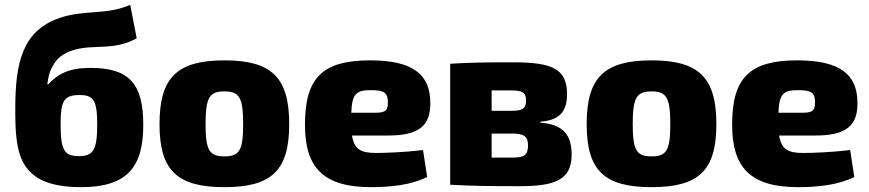

<svg xmlns="http://www.w3.org/2000/svg" viewBox="-20 -760 3586 792"><path d="M517 -740C420 -697 328 -721 226 -686C72 -633 43 -501 43 -311C43 -129 53 12 315 12C507 12 571 -73 571 -245C571 -411 516 -480 353 -480C265 -480 218 -455 179 -412H175C179 -438 182 -461 197 -486C210 -513 235 -540 288 -555C372 -578 449 -550 544 -602ZM308 -368C366 -368 381 -346 381 -246C381 -140 364 -116 305 -116C246 -116 230 -140 230 -246C230 -342 242 -368 308 -368Z M906 -511C710 -511 638 -440 638 -248C638 -57 710 12 906 12C1101 12 1173 -57 1173 -248C1173 -440 1101 -511 906 -511ZM906 -383C967 -383 983 -358 983 -248C983 -139 967 -115 906 -115C844 -115 828 -139 828 -248C828 -358 844 -383 906 -383Z M1531 -129C1467 -129 1441 -145 1432 -201H1582C1711 -201 1756 -244 1755 -335C1755 -451 1686 -511 1507 -511C1313 -511 1238 -442 1238 -246C1238 -71 1311 12 1510 12C1592 12 1677 3 1742 -30L1725 -141C1648 -132 1573 -129 1531 -129ZM1513 -388C1563 -388 1580 -378 1580 -339C1580 -308 1574 -295 1531 -295H1429C1432 -375 1451 -389 1513 -388Z M2209 -254V-258C2288 -264 2319 -300 2319 -371C2319 -475 2261 -503 2095 -503C1981 -503 1914 -502 1837 -497V2C1922 7 1996 8 2124 8C2272 8 2338 -19 2338 -123C2338 -202 2304 -247 2209 -254ZM2150 -346C2150 -313 2137 -303 2091 -303H2008V-387H2086C2135 -387 2150 -379 2150 -346ZM2093 -110H2008V-209H2091C2141 -209 2158 -198 2158 -160C2158 -119 2141 -110 2093 -110Z M2668 -511C2472 -511 2400 -440 2400 -248C2400 -57 2472 12 2668 12C2863 12 2935 -57 2935 -248C2935 -440 2863 -511 2668 -511ZM2668 -383C2729 -383 2745 -358 2745 -248C2745 -139 2729 -115 2668 -115C2606 -115 2590 -139 2590 -248C2590 -358 2606 -383 2668 -383Z M3293 -129C3229 -129 3203 -145 3194 -201H3344C3473 -201 3518 -244 3517 -335C3517 -451 3448 -511 3269 -511C3075 -511 3000 -442 3000 -246C3000 -71 3073 12 3272 12C3354 12 3439 3 3504 -30L3487 -141C3410 -132 3335 -129 3293 -129ZM3275 -388C3325 -388 3342 -378 3342 -339C3342 -308 3336 -295 3293 -295H3191C3194 -375 3213 -389 3275 -388Z"/></svg>

Font: Exo 2 Extra Bold
Style: Regular
Weight: 800
Designer: Natanael Gama
Version: Version 1.001;PS 001.001;hotconv 1.0.88;makeotf.lib2.5.64775